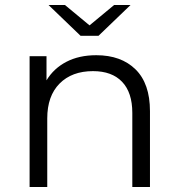

<svg xmlns="http://www.w3.org/2000/svg" viewBox="-20 -752 717 772"><path d="M583 -305V0H512V-298Q512 -380 471 -423Q430 -466 354 -466Q269 -466 219.5 -416Q170 -366 170 -276V0H99V-526H167V-429Q196 -477 247 -503.5Q298 -530 367 -530Q467 -530 525 -473Q583 -416 583 -305ZM505 -732 376 -608H304L175 -732H241L340 -650L439 -732Z"/></svg>

Font: CMG Sans
Style: Regular
Weight: 400
Designer: Julieta Ulanovsky
Foundry: Julieta Ulanovsky
Version: Version 7.200